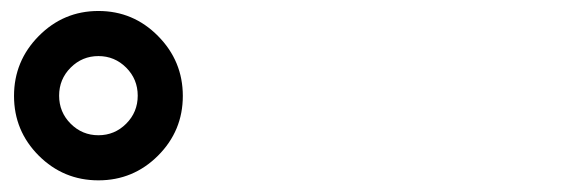

<svg xmlns="http://www.w3.org/2000/svg" viewBox="-20 -875 1040 341"><path d="M204.1 -754.9Q183.6 -775.4 154.8 -775.4Q126 -775.4 105.5 -754.9Q85 -734.4 85 -705.1Q85 -675.8 105.5 -655.3Q126 -634.8 154.8 -634.8Q183.6 -634.8 204.1 -655.3Q224.6 -675.8 224.6 -705.1Q224.6 -734.4 204.1 -754.9ZM260.7 -598.6Q216.8 -554.7 154.8 -554.7Q92.8 -554.7 48.8 -598.6Q4.9 -642.6 4.9 -704.6Q4.9 -766.6 48.8 -811Q92.8 -855.5 154.8 -855.5Q216.8 -855.5 260.7 -811Q304.7 -766.6 304.7 -704.6Q304.7 -642.6 260.7 -598.6Z"/></svg>

Font: Rounded Mgen+ 2m medium
Style: Regular
Weight: 500
Designer: [Source Han Sans]
Ryoko NISHIZUKA  (kana & ideographs); Paul D. Hunt (Latin, Greek & Cyrillic); Wenlong ZHANG  (bopomofo
Version: Version 1.059.20150602